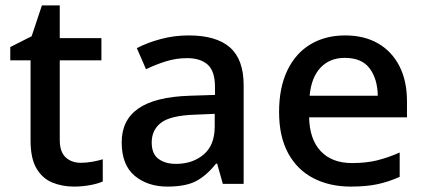

<svg xmlns="http://www.w3.org/2000/svg" viewBox="-20 -680 1573 710"><path d="M279 -78Q300 -78 322 -82Q344 -86 360 -91V-9Q343 -1 313.5 4.5Q284 10 254 10Q210 10 173.5 -5Q137 -20 115 -57Q93 -94 93 -161V-457H18V-506L97 -546L135 -660H201V-539H355V-457H201V-162Q201 -119 222.5 -98.5Q244 -78 279 -78Z M678 -549Q780 -549 830.5 -504.5Q881 -460 881 -365V0H804L783 -75H779Q744 -31 705.5 -10.5Q667 10 599 10Q526 10 478 -30Q430 -70 430 -154Q430 -236 492 -279Q554 -322 682 -326L775 -329V-358Q775 -417 748 -441Q721 -465 672 -465Q631 -465 593 -453Q555 -441 520 -424L486 -502Q524 -522 574 -535.5Q624 -549 678 -549ZM702 -256Q611 -253 576 -226.5Q541 -200 541 -153Q541 -111 566 -92.5Q591 -74 631 -74Q692 -74 733 -108.5Q774 -143 774 -212V-259Z M1256 -549Q1327 -549 1378 -519.5Q1429 -490 1457 -435.5Q1485 -381 1485 -305V-246H1123Q1125 -164 1166.5 -120.5Q1208 -77 1282 -77Q1334 -77 1374.5 -87Q1415 -97 1458 -116V-26Q1418 -8 1376.5 1Q1335 10 1277 10Q1199 10 1139 -21Q1079 -52 1045.5 -113.5Q1012 -175 1012 -266Q1012 -356 1042.5 -419.5Q1073 -483 1128 -516Q1183 -549 1256 -549ZM1255 -466Q1199 -466 1165 -429.5Q1131 -393 1125 -326H1377Q1376 -388 1347 -427Q1318 -466 1255 -466Z"/></svg>

Font: Noto Sans Kawi Medium
Style: Regular
Weight: 500
Designer: Fadhl Haqq
Version: Version 1.000